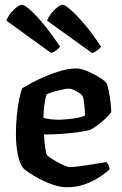

<svg xmlns="http://www.w3.org/2000/svg" viewBox="-20 -788 514 808"><path d="M262 0Q235 0 205 -10Q175 -20 147.5 -34.5Q120 -49 100.5 -62.5Q81 -76 76 -83Q62 -101 54.5 -140Q47 -179 47 -222Q47 -262 50.5 -299Q54 -336 60 -366.5Q66 -397 73 -416Q87 -425 113 -439Q139 -453 171.5 -467Q204 -481 238 -490.5Q272 -500 301 -500Q319 -500 345 -489.5Q371 -479 395 -464.5Q419 -450 428 -439Q433 -429 437.5 -406.5Q442 -384 445 -359Q448 -334 448 -316Q436 -300 419.5 -285Q403 -270 387 -258.5Q371 -247 359 -241Q343 -237 313 -232.5Q283 -228 245 -225Q207 -222 165 -222Q167 -190 170.5 -165Q174 -140 178 -135Q181 -131 193 -123Q205 -115 220.5 -106.5Q236 -98 250.5 -91.5Q265 -85 274 -85Q287 -85 307.5 -87.5Q328 -90 351 -93.5Q374 -97 394.5 -100.5Q415 -104 427 -106Q431 -102 436 -94.5Q441 -87 441 -75Q425 -60 397.5 -42Q370 -24 335.5 -12Q301 0 262 0ZM231 -284Q250 -285 271 -287Q292 -289 310 -293Q328 -297 338 -302Q338 -313 336.5 -329.5Q335 -346 333 -362Q331 -378 327 -384Q325 -389 314 -396.5Q303 -404 290.5 -409.5Q278 -415 270 -415Q261 -415 242 -411Q223 -407 204 -401.5Q185 -396 176 -391Q172 -379 169 -361.5Q166 -344 164.5 -326Q163 -308 163 -292Q175 -288 194.5 -286Q214 -284 231 -284ZM195 -565 7 -701Q13 -718 25 -733Q37 -748 50.5 -758Q64 -768 72 -768Q83 -768 108 -745.5Q133 -723 166 -683Q199 -643 233 -591Q228 -585 218 -577Q208 -569 195 -565ZM367 -565 178 -701Q184 -717 196 -732Q208 -747 221.5 -757.5Q235 -768 244 -768Q254 -768 279.5 -745Q305 -722 338.5 -682.5Q372 -643 405 -591Q400 -584 389 -575.5Q378 -567 367 -565Z"/></svg>

Font: Texturina 12pt SemiBold
Style: Regular
Weight: 600
Designer: Guillermo Torres Carreño
Foundry: Omnibus-Type
Version: Version 1.002